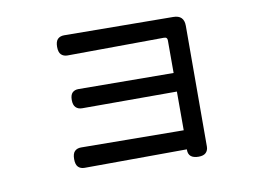

<svg xmlns="http://www.w3.org/2000/svg" viewBox="-69 -629 1138 825"><g transform="rotate(-10 500.0 -217.0)"><path d="M735.4 89.8Q690.4 89.8 690.4 52.7V49.8L244.1 51.8Q226.6 51.8 216.3 41.5Q206.1 31.2 206.1 7.3Q206.1 -16.6 216.3 -26.9Q226.6 -37.1 244.1 -37.1L691.4 -33.2V-202.1H278.3Q260.7 -202.1 250.5 -212.4Q240.2 -222.7 240.2 -244.6Q240.2 -266.6 250 -276.4Q259.8 -286.1 276.4 -286.1L691.4 -283.2V-425.8Q691.4 -432.6 688 -436Q684.6 -439.5 676.8 -439.5L255.9 -436.5Q238.3 -436.5 228 -446.8Q217.8 -457 217.8 -480.5Q217.8 -503.9 228 -514.2Q238.3 -524.4 255.9 -524.4L731.4 -520.5Q754.9 -520.5 766.6 -508.8Q778.3 -497.1 778.3 -473.6L777.3 52.7Q777.3 69.3 767.1 79.6Q756.8 89.8 735.4 89.8Z"/></g></svg>

Font: TaiwanPearl
Style: Regular
Weight: 400
Version: Version 2.102